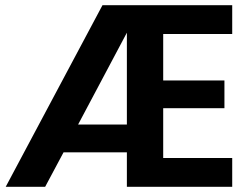

<svg xmlns="http://www.w3.org/2000/svg" viewBox="-20 -720 944 740"><path d="M2 0 375 -700H875V-589H609V-410H845V-303H609V-111H875V0H469V-133H225L154 0ZM469 -594 281 -240H469Z"/></svg>

Font: Host Grotesk ExtraBold
Style: Regular
Weight: 800
Designer: Doğukan Karapınar
Foundry: Element Type
Version: Version 1.003; ttfautohint (v1.8.4.7-5d5b)